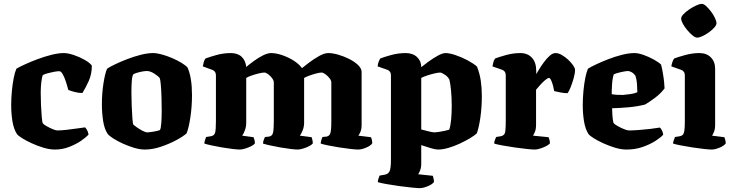

<svg xmlns="http://www.w3.org/2000/svg" viewBox="-20 -775 3807 995"><path d="M265 0Q237 0 205.5 -9.5Q174 -19 144.5 -32.5Q115 -46 94.5 -59Q74 -72 68 -80Q51 -106 44.5 -146.5Q38 -187 38 -230Q38 -266 41.5 -303Q45 -340 51 -370.5Q57 -401 65 -419Q80 -428 109.5 -441.5Q139 -455 175 -468.5Q211 -482 247 -491Q283 -500 311 -500Q332 -500 362 -490Q392 -480 418.5 -465Q445 -450 456 -435Q456 -391 439.5 -354.5Q423 -318 407 -293Q387 -293 366.5 -298.5Q346 -304 334 -309Q328 -332 320.5 -354.5Q313 -377 304.5 -391.5Q296 -406 287 -406Q277 -406 260.5 -403Q244 -400 227.5 -395.5Q211 -391 202 -386Q197 -375 194 -348.5Q191 -322 191 -295Q191 -265 192.5 -229.5Q194 -194 196.5 -167Q199 -140 202 -136Q206 -130 221 -121.5Q236 -113 252.5 -106Q269 -99 277 -99Q297 -99 327.5 -102.5Q358 -106 385 -110Q412 -114 421 -115Q425 -111 430.5 -102Q436 -93 439 -78Q427 -64 401 -46Q375 -28 339.5 -14Q304 0 265 0Z M731 0Q705 0 675 -9Q645 -18 616.5 -31Q588 -44 567 -57.5Q546 -71 538 -81Q521 -106 514.5 -148Q508 -190 508 -234Q508 -290 516 -342Q524 -394 535 -419Q548 -428 576 -441.5Q604 -455 639 -468.5Q674 -482 709.5 -491Q745 -500 773 -500Q792 -500 818 -493Q844 -486 871 -474.5Q898 -463 919.5 -450Q941 -437 952 -425Q975 -373 975 -282Q975 -225 967 -169.5Q959 -114 947 -84Q931 -69 895 -49.5Q859 -30 815 -15Q771 0 731 0ZM744 -89Q751 -89 773.5 -92.5Q796 -96 809 -101Q814 -110 816 -138.5Q818 -167 818 -201Q818 -231 817 -268Q816 -305 813.5 -334Q811 -363 808 -370Q802 -379 780.5 -393Q759 -407 741 -407Q727 -407 705.5 -402Q684 -397 672 -391Q665 -383 663 -356Q661 -329 661 -296Q661 -264 662.5 -227.5Q664 -191 666 -163Q668 -135 671 -129Q674 -126 688 -116Q702 -106 718 -97.5Q734 -89 744 -89Z M1222 0Q1211 0 1185.5 -3Q1160 -6 1130.5 -11Q1101 -16 1076 -21.5Q1051 -27 1039 -31Q1039 -38 1042 -47.5Q1045 -57 1048 -65L1073 -69Q1090 -72 1094.5 -86.5Q1099 -101 1099 -147V-385Q1099 -406 1080 -413L1031 -431Q1033 -443 1036 -453.5Q1039 -464 1045 -472Q1063 -479 1100.5 -489.5Q1138 -500 1176 -500Q1212 -500 1232.5 -480.5Q1253 -461 1256 -428Q1270 -440 1293 -457Q1316 -474 1341 -487Q1366 -500 1385 -500Q1411 -500 1443 -489Q1475 -478 1502.5 -460.5Q1530 -443 1545 -422Q1557 -432 1581.5 -450.5Q1606 -469 1633.5 -484.5Q1661 -500 1681 -500Q1704 -500 1733.5 -491.5Q1763 -483 1790.5 -469Q1818 -455 1836 -437.5Q1854 -420 1854 -402V-128Q1854 -106 1848 -92Q1842 -78 1837 -72L1902 -64Q1905 -59 1907 -50.5Q1909 -42 1909 -32Q1901 -20 1877.5 -10Q1854 0 1836 0Q1824 0 1797 -3Q1770 -6 1738.5 -11Q1707 -16 1680 -21.5Q1653 -27 1642 -31Q1642 -38 1645 -48.5Q1648 -59 1651 -65L1671 -67Q1686 -69 1691.5 -83Q1697 -97 1697 -147V-348Q1697 -358 1687.5 -370Q1678 -382 1666 -390.5Q1654 -399 1647 -399Q1637 -399 1619.5 -394.5Q1602 -390 1584 -383.5Q1566 -377 1556 -371V-139Q1556 -118 1548.5 -99.5Q1541 -81 1534 -72L1595 -64Q1596 -61 1598.5 -51.5Q1601 -42 1601 -32Q1595 -24 1581 -17Q1567 -10 1550.5 -5Q1534 0 1522 0Q1511 0 1486 -3Q1461 -6 1432.5 -11Q1404 -16 1379.5 -21.5Q1355 -27 1343 -31Q1343 -39 1346.5 -49Q1350 -59 1353 -65L1373 -67Q1390 -69 1394.5 -86Q1399 -103 1399 -147V-348Q1399 -358 1390 -370Q1381 -382 1369.5 -390.5Q1358 -399 1350 -399Q1340 -399 1321 -394.5Q1302 -390 1283.5 -383.5Q1265 -377 1256 -371V-139Q1256 -118 1249 -99.5Q1242 -81 1235 -72L1294 -64Q1296 -60 1298.5 -50.5Q1301 -41 1301 -32Q1295 -24 1281 -17Q1267 -10 1250.5 -5Q1234 0 1222 0Z M2155 200Q2144 200 2113.5 197Q2083 194 2047 189Q2011 184 1980.5 178.5Q1950 173 1938 169Q1938 162 1941 151.5Q1944 141 1947 135L1975 130Q1992 127 1999 112Q2006 97 2006 53V-385Q2006 -406 1988 -413L1937 -431Q1938 -444 1942.5 -455.5Q1947 -467 1951 -472Q1968 -479 2006 -489.5Q2044 -500 2082 -500Q2119 -500 2141 -479.5Q2163 -459 2163 -427Q2175 -437 2199 -454.5Q2223 -472 2248 -486Q2273 -500 2289 -500Q2309 -500 2340.5 -489.5Q2372 -479 2403 -462.5Q2434 -446 2452 -430Q2466 -394 2471.5 -357Q2477 -320 2477 -277Q2477 -219 2469.5 -166.5Q2462 -114 2451 -84Q2438 -72 2414.5 -58Q2391 -44 2362 -30.5Q2333 -17 2303.5 -8.5Q2274 0 2250 0Q2237 0 2213 -7Q2189 -14 2163 -23V72Q2163 94 2157 108.5Q2151 123 2147 128L2223 136Q2225 142 2227 151Q2229 160 2229 168Q2221 180 2197 190Q2173 200 2155 200ZM2232 -89Q2237 -89 2252 -91Q2267 -93 2283 -96.5Q2299 -100 2308 -103Q2315 -123 2318 -156Q2321 -189 2321 -225Q2321 -268 2317.5 -305Q2314 -342 2309 -362Q2301 -378 2284.5 -388.5Q2268 -399 2261 -399Q2250 -399 2229.5 -394Q2209 -389 2190 -382.5Q2171 -376 2163 -371V-104Q2185 -98 2204.5 -93.5Q2224 -89 2232 -89Z M2751 0Q2739 0 2710 -3Q2681 -6 2646.5 -11Q2612 -16 2582.5 -21.5Q2553 -27 2541 -31Q2541 -38 2544 -47.5Q2547 -57 2551 -65L2575 -69Q2585 -71 2591 -76.5Q2597 -82 2599 -98Q2601 -114 2601 -147V-385Q2601 -406 2583 -413L2532 -431Q2534 -443 2537 -453.5Q2540 -464 2546 -472Q2564 -479 2601.5 -489.5Q2639 -500 2677 -500Q2714 -500 2736.5 -476Q2759 -452 2759 -406V-391Q2762 -396 2772.5 -413.5Q2783 -431 2797.5 -451Q2812 -471 2828 -485.5Q2844 -500 2859 -500Q2874 -500 2891.5 -490Q2909 -480 2924.5 -465.5Q2940 -451 2950 -436.5Q2960 -422 2960 -413Q2960 -395 2953 -370Q2946 -345 2937 -322.5Q2928 -300 2921 -292Q2904 -292 2884 -296Q2864 -300 2852 -303Q2851 -310 2847 -326.5Q2843 -343 2837 -357Q2831 -371 2825 -371Q2818 -371 2804 -359Q2790 -347 2777 -332Q2764 -317 2758 -310V-128Q2758 -106 2752 -91.5Q2746 -77 2742 -72L2823 -64Q2825 -59 2827.5 -50Q2830 -41 2830 -32Q2819 -20 2793 -10Q2767 0 2751 0Z M3227 0Q3199 0 3167.5 -9.5Q3136 -19 3106.5 -32.5Q3077 -46 3056.5 -59Q3036 -72 3030 -80Q3013 -106 3006.5 -146.5Q3000 -187 3000 -230Q3000 -266 3003.5 -303Q3007 -340 3013 -370.5Q3019 -401 3027 -419Q3041 -428 3069.5 -441.5Q3098 -455 3133 -468.5Q3168 -482 3203.5 -491Q3239 -500 3268 -500Q3288 -500 3316 -490Q3344 -480 3369 -466Q3394 -452 3406 -440Q3410 -425 3414.5 -400Q3419 -375 3421.5 -351Q3424 -327 3424 -317Q3404 -290 3373 -267Q3342 -244 3322 -233Q3282 -223 3237 -219Q3192 -215 3152 -214Q3154 -145 3161 -136Q3165 -131 3180.5 -122Q3196 -113 3213.5 -106Q3231 -99 3239 -99Q3258 -99 3287 -101Q3316 -103 3346.5 -106.5Q3377 -110 3400 -114Q3405 -109 3410 -100Q3415 -91 3417 -77Q3405 -63 3377 -45Q3349 -27 3310.5 -13.5Q3272 0 3227 0ZM3209 -283Q3228 -285 3247.5 -287.5Q3267 -290 3283 -297Q3283 -312 3281 -339.5Q3279 -367 3272 -384Q3263 -396 3252 -401.5Q3241 -407 3235 -407Q3224 -407 3199 -401.5Q3174 -396 3161 -390Q3154 -370 3152 -339.5Q3150 -309 3150 -287Q3165 -284 3180 -283.5Q3195 -283 3209 -283Z M3668 0Q3656 0 3628.5 -3Q3601 -6 3568.5 -11Q3536 -16 3508 -21.5Q3480 -27 3468 -31Q3468 -38 3471.5 -47.5Q3475 -57 3478 -65L3503 -69Q3513 -71 3518.5 -76.5Q3524 -82 3526.5 -97.5Q3529 -113 3529 -147V-385Q3529 -406 3510 -413L3459 -431Q3461 -443 3464.5 -453.5Q3468 -464 3474 -472Q3492 -479 3530 -489.5Q3568 -500 3604 -500Q3642 -500 3664 -477.5Q3686 -455 3686 -419V-128Q3686 -106 3680 -91.5Q3674 -77 3670 -72L3734 -64Q3736 -59 3738.5 -50Q3741 -41 3741 -32Q3733 -20 3709.5 -10Q3686 0 3668 0ZM3592 -580Q3583 -580 3569.5 -591Q3556 -602 3542 -618.5Q3528 -635 3519 -651.5Q3510 -668 3510 -679Q3510 -689 3522.5 -702Q3535 -715 3553 -727Q3571 -739 3588.5 -747Q3606 -755 3617 -755Q3627 -755 3639.5 -743.5Q3652 -732 3664.5 -715.5Q3677 -699 3685 -682Q3693 -665 3693 -654Q3693 -645 3682 -632.5Q3671 -620 3654.5 -608Q3638 -596 3621 -588Q3604 -580 3592 -580Z"/></svg>

Font: Texturina ExtraBold
Style: Regular
Weight: 800
Designer: Guillermo Torres Carreño
Foundry: Omnibus-Type
Version: Version 1.002; ttfautohint (v1.8.3)